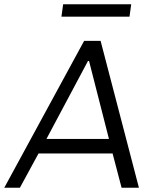

<svg xmlns="http://www.w3.org/2000/svg" viewBox="-47 -877 717 897"><path d="M602 0H521L479 -160H133L46 0H-27L346 -686H423ZM364 -592 170 -228H462L369 -592ZM566 -857 558 -799H240L248 -857Z"/></svg>

Font: Chivo Light Italic
Style: Regular
Weight: 300
Italic angle: -8.05°
Designer: Hector Gatti
Foundry: Omnibus-Type
Version: Version 1.007